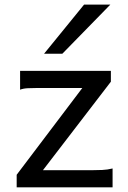

<svg xmlns="http://www.w3.org/2000/svg" viewBox="-20 -801 548 821"><path d="M454.1 -498V-451.7L163.6 -73.2H373.5Q395 -73.2 417.2 -74.2Q439.5 -75.2 461.4 -80.6V0H51.3V-53.7L332 -424.8H141.6Q119.6 -424.8 99.6 -423.8Q79.6 -422.9 65.9 -417.5V-498ZM451.7 -781.2 246.6 -571.3H168.5L339.4 -781.2Z"/></svg>

Font: Andika APac
Style: Regular
Weight: 400
Designer: Victor Gaultney, Annie Olsen, Julie Remington, Don Collingsworth, Eric Hays, Becca Hirsbrunner
Foundry: SIL International
Version: Version 5.000